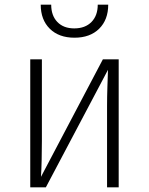

<svg xmlns="http://www.w3.org/2000/svg" viewBox="-20 -805 640 825"><path d="M110 0V-550H160V-200Q160 -162 159 -117.5Q158 -73 156 -45L422 -550H490V0H440V-350Q440 -388 441.5 -432.5Q443 -477 444 -505L177 0ZM300 -643Q233 -643 194 -681.5Q155 -720 155 -785H200Q200 -738 226.5 -710.5Q253 -683 299 -683Q346 -683 373 -710.5Q400 -738 400 -785H445Q445 -720 406 -681.5Q367 -643 300 -643Z"/></svg>

Font: NKDuy Mono Thin
Style: Regular
Weight: 100
Monospace: yes
Designer: NKDuy
Foundry: NKDuy
Version: Version 2.251; ttfautohint (v1.8.4.7-5d5b)